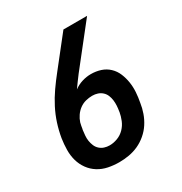

<svg xmlns="http://www.w3.org/2000/svg" viewBox="-173 -863 946 998"><g transform="rotate(-30 300.0 -363.5)"><path d="M257 8Q223 8 191 1.5Q159 -5 132.5 -21.5Q106 -38 87.5 -63.5Q69 -89 60.5 -119.5Q52 -150 52.5 -183.5Q53 -217 58 -250Q65 -292 78 -332.5Q91 -373 111 -412Q131 -451 156.5 -487.5Q182 -524 210 -559L349 -735H491L303 -497Q290 -480 278 -463.5Q266 -447 254 -430Q277 -447 303.5 -455Q330 -463 356 -463Q387 -463 414.5 -454Q442 -445 462.5 -425.5Q483 -406 494 -379.5Q505 -353 509.5 -324Q514 -295 512 -265Q510 -235 504 -204Q500 -176 490 -147.5Q480 -119 463.5 -93.5Q447 -68 423 -47.5Q399 -27 371.5 -14.5Q344 -2 314.5 3Q285 8 257 8ZM257 -93Q280 -93 304 -102Q328 -111 346 -129.5Q364 -148 373.5 -171.5Q383 -195 387 -218V-220Q390 -237 391 -253.5Q392 -270 390 -286Q388 -302 382 -316.5Q376 -331 364.5 -341.5Q353 -352 338 -357Q323 -362 306 -362Q287 -362 267 -357Q247 -352 230 -339.5Q213 -327 201 -309.5Q189 -292 183 -273Q181 -264 179 -255Q177 -246 176 -237L175 -234Q173 -218 171.5 -201Q170 -184 172.5 -168.5Q175 -153 181 -138.5Q187 -124 198.5 -113.5Q210 -103 225 -98Q240 -93 257 -93Z"/></g></svg>

Font: Iosevka Extended Oblique
Style: Bold
Weight: 700
Width: 7
Italic angle: -9°
Monospace: yes
Designer: Belleve Invis
Foundry: Belleve Invis
Version: Version 32.5.0; ttfautohint (v1.8.4)